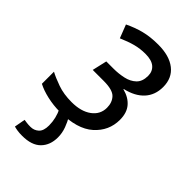

<svg xmlns="http://www.w3.org/2000/svg" viewBox="-234 -620 911 911"><g transform="rotate(45 221.5 -164.5)"><path d="M153 10Q110 10 68.5 0.5Q27 -9 -1 -24V-105Q25 -91 66 -76.5Q107 -62 160 -62Q223 -62 260.5 -89.5Q298 -117 298 -162Q298 -197 277.5 -219Q257 -241 197 -241H123L140 -315H189Q222 -315 254.5 -322Q287 -329 308 -349Q329 -369 329 -407Q329 -437 308.5 -454.5Q288 -472 246 -472Q211 -472 179 -463.5Q147 -455 108 -438L82 -505Q123 -525 164.5 -535.5Q206 -546 258 -546Q333 -546 375 -513Q417 -480 417 -420Q417 -366 384.5 -330.5Q352 -295 291 -281V-279Q334 -268 358 -240Q382 -212 382 -165Q382 -91 325.5 -40.5Q269 10 153 10ZM107 217Q89 217 75.5 215Q62 213 52 210L62 155Q70 156 79.5 157.5Q89 159 105 159Q129 159 146 143.5Q163 128 163 92Q163 44 141 0H201Q212 16 222.5 44.5Q233 73 233 102Q233 154 202 185.5Q171 217 107 217Z"/></g></svg>

Font: Manna Sans
Style: Italic
Weight: 400
Italic angle: -12°
Designer: Monotype Design Team
Foundry: Monotype Imaging Inc.
Version: Version 2.001.1; ttfautohint (v1.8.2)